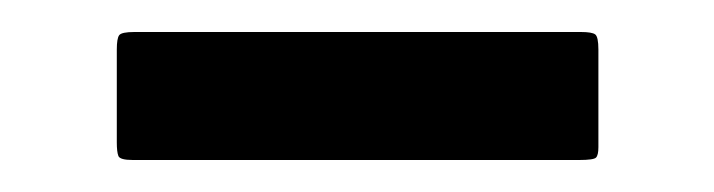

<svg xmlns="http://www.w3.org/2000/svg" viewBox="-20 -336 446 120"><path d="M63 -236Q55 -236 54 -238.5Q53 -241 53 -247V-305Q53 -312 54.5 -314Q56 -316 64 -316H343Q350 -316 352 -314.5Q354 -313 354 -305V-244Q354 -239 352.5 -237.5Q351 -236 342 -236Z"/></svg>

Font: Glory SemiBold
Style: Regular
Weight: 600
Designer: Robert Leuschke
Foundry: Robert Leuschke
Version: Version 1.011